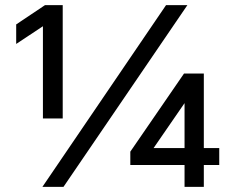

<svg xmlns="http://www.w3.org/2000/svg" viewBox="-20 -727 903 747"><path d="M224 -266H147V-672L215 -670L43 -556V-632L155 -707H224ZM227 0H145L626 -707H709ZM734 -378 550 -111 528 -151H833V-85H487V-137L696 -441H773V0H698V-387Z"/></svg>

Font: Asta Sans SemiBold
Style: Regular
Weight: 600
Designer: 42dot
Version: Version 1.000